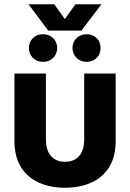

<svg xmlns="http://www.w3.org/2000/svg" viewBox="-20 -871 612 903"><path d="M286 12Q216 12 162 -12.5Q108 -37 78 -86Q48 -135 48 -209V-525H196V-216Q196 -164 220 -137Q244 -110 286 -110Q328 -110 352 -137Q376 -164 376 -216V-525H524V-209Q524 -135 494 -86Q464 -37 410 -12.5Q356 12 286 12ZM387 -580Q359 -580 340 -599Q321 -618 321 -645Q321 -673 340 -691.5Q359 -710 387 -710Q417 -710 435 -691.5Q453 -673 453 -645Q453 -618 435 -599Q417 -580 387 -580ZM183 -580Q153 -580 134.5 -599Q116 -618 116 -645Q116 -673 134.5 -691.5Q153 -710 182 -710Q211 -710 230 -691.5Q249 -673 249 -645Q249 -618 230 -599Q211 -580 183 -580ZM207 -727 114 -851H235L314 -741H256L335 -851H457L363 -727Z"/></svg>

Font: TikTok Sans 24pt
Style: Bold
Weight: 700
Version: Version 4.000